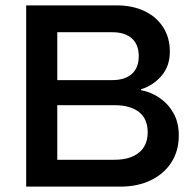

<svg xmlns="http://www.w3.org/2000/svg" viewBox="-20 -695 722 715"><path d="M77.5 0V-675H413.3Q473.3 -675 517.9 -653.8Q562.5 -632.5 587.5 -593.8Q612.5 -555 612.5 -502.5Q612.5 -449.2 581.7 -412.9Q550.8 -376.7 505 -362.5V-359.2Q541.7 -352.5 573.8 -330.8Q605.8 -309.2 625.8 -274.2Q645.8 -239.2 645.8 -190.8Q645.8 -133.3 618.3 -90.4Q590.8 -47.5 541.7 -23.8Q492.5 0 428.3 0ZM193.3 -100H405.8Q465 -100 497.5 -126.7Q530 -153.3 530 -202.5Q530 -252.5 497.5 -277.9Q465 -303.3 406.7 -303.3H193.3ZM193.3 -396.7H398.3Q445 -396.7 470.8 -419.6Q496.7 -442.5 496.7 -485.8Q496.7 -529.2 470.8 -552.1Q445 -575 398.3 -575H193.3Z"/></svg>

Font: Funnel Display Light Medium
Style: Regular
Weight: 500
Version: Version 1.000